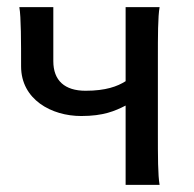

<svg xmlns="http://www.w3.org/2000/svg" viewBox="-20 -518 545 538"><path d="M332 -498V-290.5C309.1 -275.9 276.4 -263.7 219.7 -263.7C161.6 -263.7 129.4 -292 129.4 -346.7V-498H34.2C39.1 -470.7 39.1 -398.9 39.1 -332C39.1 -239.3 124 -192.9 207.5 -192.9C270 -192.9 302.2 -207 332 -222.2V0H427.2C422.4 -27.3 422.4 -79.6 422.4 -146.5V-351.6C422.4 -418.5 422.4 -470.7 427.2 -498Z"/></svg>

Font: Andika
Style: Regular
Weight: 400
Designer: Victor Gaultney, Annie Olsen, Julie Remington, Don Collingsworth, Eric Hays
Foundry: SIL International
Version: Version 1.000